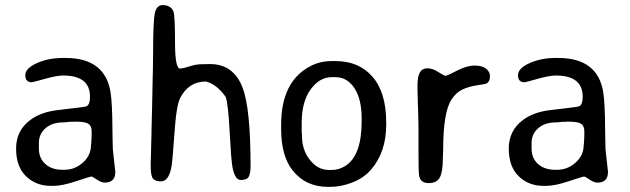

<svg xmlns="http://www.w3.org/2000/svg" viewBox="-20 -726 2469 752"><path d="M132.3 -166.5V-144Q132.3 -106.4 157.5 -83.7Q182.6 -61 225.1 -61H231.9Q273.4 -61 304.9 -89.4Q336.4 -117.7 336.4 -157.7L337.4 -164.6L338.9 -194.8V-211.4Q338.9 -232.9 326.2 -241.2Q313.5 -249.5 277.3 -249.5H270L266.1 -249H255.4L244.6 -248Q234.4 -246.6 226.6 -246.6Q184.6 -246.6 158.4 -223.9Q132.3 -201.2 132.3 -166.5ZM421.9 -141.6 431.6 -52.7Q431.6 -10.7 390.1 -10.7Q377 -10.7 359.4 -22.7Q341.8 -34.7 337.6 -34.7Q333.5 -34.7 278.6 -16.4Q223.6 2 189.9 2H178.7Q121.1 2 82 -35.6Q43 -73.2 43 -144.3Q43 -215.3 99.6 -256.8Q141.6 -287.6 207 -294.9Q314 -307.1 318.8 -309.6Q332.5 -316.4 332.5 -347.2Q332.5 -430.2 227.5 -430.2Q202.1 -430.2 155.3 -417Q108.4 -403.8 105 -403.8Q79.1 -403.8 79.1 -431.2Q79.1 -458.5 124.5 -478.8Q169.9 -499 225.6 -499H236.8Q391.6 -499 413.1 -364.3Q419.9 -320.3 420.4 -216.8L420.9 -184.1Z M616.7 -706.1Q648.9 -706.1 659.2 -681.2Q665.5 -665.5 665.5 -561.5Q665.5 -457.5 685.1 -457.5Q690.9 -457.5 702.6 -460.4L712.9 -463.4Q730.5 -468.8 744.1 -471.9Q757.8 -475.1 802.7 -475.1Q894.5 -475.1 930.2 -382.8Q961.4 -300.8 961.4 -74.2Q961.4 -48.3 954.6 -34.7Q947.8 -21 922.9 -21Q900.4 -21 890.6 -70.8Q885.3 -98.6 879.6 -208Q874 -317.4 863.8 -346.7Q828.6 -396 787.1 -406.7Q787.1 -406.7 786.1 -406.7Q719.2 -406.7 686 -342.8Q670.4 -312.5 663.1 -202.1Q655.8 -91.8 650.4 -66.9Q639.6 -15.6 609.9 -15.6Q589.8 -15.6 580.1 -25.4Q570.3 -35.2 570.3 -74.7V-89.4L571.3 -119.6Q572.3 -150.4 572.3 -166L573.2 -196.8Q573.7 -212.4 573.7 -227.1L575.2 -288.1L575.7 -303.2Q576.2 -318.4 576.2 -334L576.7 -349.6Q577.1 -365.2 577.1 -379.9L577.6 -395.5Q578.1 -411.1 578.1 -426.3L578.6 -441.4Q579.1 -456.5 579.1 -471.7L579.6 -517.1Q579.6 -641.6 586.4 -673.8Q593.3 -706.1 616.7 -706.1Z M1266.6 -60.5H1281.2Q1306.6 -60.5 1331.1 -75.2Q1396.5 -114.7 1396.5 -251V-261.7Q1396.5 -338.4 1367.9 -381.1Q1339.4 -423.8 1293.9 -423.8H1279.3Q1231.9 -423.8 1196.8 -376Q1161.6 -328.1 1161.6 -244.1V-211.4Q1162.6 -200.7 1162.6 -195.8Q1162.6 -138.7 1193.8 -99.6Q1225.1 -60.5 1266.6 -60.5ZM1279.3 -486.8H1294.4Q1385.7 -486.8 1439 -425.3Q1492.7 -363.8 1492.7 -245.6V-238.3Q1492.7 -130.4 1433.6 -62Q1404.8 -28.8 1360.6 -11.5Q1316.4 5.9 1272.9 5.9H1264.6Q1176.3 5.9 1125 -60.1Q1081.1 -116.2 1081.1 -221.7V-237.3Q1081.1 -407.7 1196.3 -467.3Q1233.9 -486.8 1279.3 -486.8Z M1615.2 -391.1Q1615.2 -427.2 1624.8 -442.9Q1634.3 -458.5 1654.3 -458.5Q1674.3 -458.5 1696.8 -443.8Q1719.2 -429.2 1725.3 -429.2Q1731.4 -429.2 1769.8 -449.2Q1808.1 -469.2 1838.6 -469.2Q1869.1 -469.2 1884 -456.8Q1898.9 -444.3 1898.9 -429.7V-424.3Q1898.9 -406.7 1884.8 -398.4Q1882.3 -397 1849.4 -392.1Q1816.4 -387.2 1791.7 -375.7Q1767.1 -364.3 1749 -337.4Q1715.8 -287.6 1715.8 -141.1L1714.4 -102.5Q1714.4 -54.2 1702.9 -31.5Q1691.4 -8.8 1659.2 -8.8Q1627 -8.8 1621.6 -37.6Q1619.1 -50.8 1619.1 -128.9V-226.6L1618.7 -234.4Q1618.7 -242.7 1618.7 -251L1617.2 -306.6L1616.7 -314.5L1615.2 -376.5Z M2062 -166.5V-144Q2062 -106.4 2087.2 -83.7Q2112.3 -61 2154.8 -61H2161.6Q2203.1 -61 2234.6 -89.4Q2266.1 -117.7 2266.1 -157.7L2267.1 -164.6L2268.6 -194.8V-211.4Q2268.6 -232.9 2255.9 -241.2Q2243.2 -249.5 2207 -249.5H2199.7L2195.8 -249H2185.1L2174.3 -248Q2164.1 -246.6 2156.2 -246.6Q2114.3 -246.6 2088.1 -223.9Q2062 -201.2 2062 -166.5ZM2351.6 -141.6 2361.3 -52.7Q2361.3 -10.7 2319.8 -10.7Q2306.6 -10.7 2289.1 -22.7Q2271.5 -34.7 2267.3 -34.7Q2263.2 -34.7 2208.3 -16.4Q2153.3 2 2119.6 2H2108.4Q2050.8 2 2011.7 -35.6Q1972.7 -73.2 1972.7 -144.3Q1972.7 -215.3 2029.3 -256.8Q2071.3 -287.6 2136.7 -294.9Q2243.7 -307.1 2248.5 -309.6Q2262.2 -316.4 2262.2 -347.2Q2262.2 -430.2 2157.2 -430.2Q2131.8 -430.2 2085 -417Q2038.1 -403.8 2034.7 -403.8Q2008.8 -403.8 2008.8 -431.2Q2008.8 -458.5 2054.2 -478.8Q2099.6 -499 2155.3 -499H2166.5Q2321.3 -499 2342.8 -364.3Q2349.6 -320.3 2350.1 -216.8L2350.6 -184.1Z"/></svg>

Font: Averia Sans Libre Light
Style: Regular
Weight: 300
Version: Version 1.002